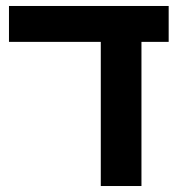

<svg xmlns="http://www.w3.org/2000/svg" viewBox="-20 -622 594 642"><path d="M317 0H453V-482H544V-602H10V-482H317Z"/></svg>

Font: Noto Sans Hebrew ExtraCondensed
Style: Bold
Weight: 700
Width: 2
Designer: Monotype Design Team
Foundry: Monotype Imaging Inc.
Version: Version 2.004